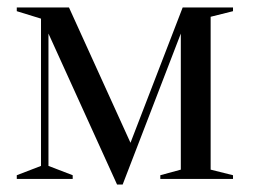

<svg xmlns="http://www.w3.org/2000/svg" viewBox="-20 -480 680 515"><path d="M25 -460H165L330 -97L470 -460H605V-450L545 -435V-25L605 -10V0H410V-10L465 -25V-390L309 15H294L110 -390V-35L175 -10V0H25V-10L90 -35V-430L25 -450Z"/></svg>

Font: Oranienbaum
Style: Regular
Weight: 400
Designer: Oleg Pospelov and Jovanny Lemonad
Foundry: Oleg Pospelov and jovanny Lemonad
Version: Version 1.001; ttfautohint (v0.91) -l 8 -r 50 -G 200 -x 0 -w